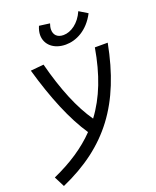

<svg xmlns="http://www.w3.org/2000/svg" viewBox="-212 -868 975 1200"><g transform="rotate(-20 275.5 -268.0)"><path d="M0.5 230.5C324.2 87.4 490.7 -134.8 564 -517.6H478.5C449.2 -346.7 397.5 -211.9 315.9 -103C245.6 -203.6 187.5 -343.3 140.1 -525.9L52.7 -517.6C109.9 -317.4 177.2 -153.3 257.3 -34.7C181.6 43.9 85.4 107.4 -34.7 161.1ZM314.9 -595.7C383.8 -595.7 463.9 -633.8 514.6 -731.4L458.5 -765.6C428.2 -695.3 371.6 -656.7 321.3 -656.7C279.3 -656.7 258.8 -681.2 258.8 -715.3C258.8 -727.5 261.7 -740.7 266.6 -754.4L196.3 -763.7C187.5 -743.2 183.1 -724.1 183.1 -706.1C183.1 -642.1 235.8 -595.7 314.9 -595.7Z"/></g></svg>

Font: Cascadia Code SemiLight
Style: Italic
Weight: 350
Italic angle: -10°
Monospace: yes
Designer: Aaron Bell
Foundry: Saja Typeworks
Version: Version 2404.023